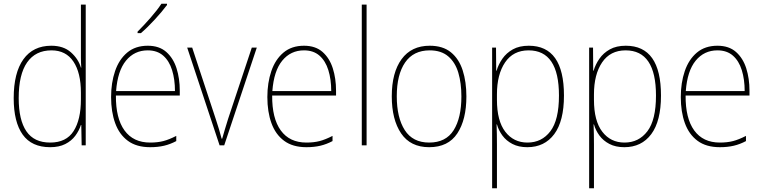

<svg xmlns="http://www.w3.org/2000/svg" viewBox="-20 -851 4123 1037"><path d="M251 -56Q151 -56 102.5 -124Q54 -192 54 -321Q54 -458 106.5 -531Q159 -604 257 -604Q323 -604 363 -568.5Q403 -533 417 -486H419Q417 -514 417 -540Q417 -566 417 -592V-826H443V-66H421L419 -176H417Q407 -145 386.5 -117.5Q366 -90 332.5 -73Q299 -56 251 -56ZM251 -81Q338 -81 377.5 -143Q417 -205 417 -314V-350Q417 -458 376.5 -518.5Q336 -579 258 -579Q172 -579 126.5 -514Q81 -449 81 -321Q81 -203 122.5 -142Q164 -81 251 -81Z M778 -604Q840 -604 878 -570.5Q916 -537 933.5 -482Q951 -427 951 -361V-335H606Q605 -212 652.5 -146.5Q700 -81 791 -81Q831 -81 862 -89Q893 -97 932 -117V-89Q900 -72 866.5 -64Q833 -56 791 -56Q717 -56 670.5 -90.5Q624 -125 602 -186Q580 -247 580 -327Q580 -404 601.5 -467Q623 -530 667 -567Q711 -604 778 -604ZM778 -579Q706 -579 660.5 -523.5Q615 -468 607 -359H925Q925 -422 909.5 -472Q894 -522 861.5 -550.5Q829 -579 778 -579ZM882 -824Q856 -789 816.5 -746Q777 -703 741 -672H723V-680Q757 -714 793 -755Q829 -796 852 -831H882Z M1166 -66 991 -594H1018L1145 -209Q1155 -179 1162.5 -154Q1170 -129 1177 -102H1180Q1188 -129 1195 -153.5Q1202 -178 1212 -209L1340 -594H1367L1191 -66Z M1622 -604Q1684 -604 1722 -570.5Q1760 -537 1777.5 -482Q1795 -427 1795 -361V-335H1450Q1449 -212 1496.5 -146.5Q1544 -81 1635 -81Q1675 -81 1706 -89Q1737 -97 1776 -117V-89Q1744 -72 1710.5 -64Q1677 -56 1635 -56Q1561 -56 1514.5 -90.5Q1468 -125 1446 -186Q1424 -247 1424 -327Q1424 -404 1445.5 -467Q1467 -530 1511 -567Q1555 -604 1622 -604ZM1622 -579Q1550 -579 1504.5 -523.5Q1459 -468 1451 -359H1769Q1769 -422 1753.5 -472Q1738 -522 1705.5 -550.5Q1673 -579 1622 -579Z M1960 -66H1934V-826H1960Z M2499 -330Q2499 -205 2450 -130.5Q2401 -56 2298 -56Q2197 -56 2146.5 -130.5Q2096 -205 2096 -331Q2096 -459 2149 -531.5Q2202 -604 2301 -604Q2372 -604 2415.5 -568.5Q2459 -533 2479 -471Q2499 -409 2499 -330ZM2123 -331Q2123 -216 2166 -148.5Q2209 -81 2298 -81Q2388 -81 2430 -147.5Q2472 -214 2472 -330Q2472 -402 2455.5 -458Q2439 -514 2401 -546.5Q2363 -579 2301 -579Q2213 -579 2168 -513.5Q2123 -448 2123 -331Z M2836 -604Q3026 -604 3026 -335Q3026 -197 2973.5 -126.5Q2921 -56 2828 -56Q2781 -56 2747.5 -73.5Q2714 -91 2693.5 -119Q2673 -147 2664 -179H2662Q2663 -154 2663.5 -126.5Q2664 -99 2664 -70V166H2638V-594H2659L2660 -469H2662Q2672 -503 2693.5 -534Q2715 -565 2750 -584.5Q2785 -604 2836 -604ZM2835 -579Q2752 -579 2708 -514Q2664 -449 2664 -341V-312Q2664 -198 2709 -139.5Q2754 -81 2829 -81Q2906 -81 2952.5 -142Q2999 -203 2999 -335Q2999 -579 2835 -579Z M3360 -604Q3550 -604 3550 -335Q3550 -197 3497.5 -126.5Q3445 -56 3352 -56Q3305 -56 3271.5 -73.5Q3238 -91 3217.5 -119Q3197 -147 3188 -179H3186Q3187 -154 3187.5 -126.5Q3188 -99 3188 -70V166H3162V-594H3183L3184 -469H3186Q3196 -503 3217.5 -534Q3239 -565 3274 -584.5Q3309 -604 3360 -604ZM3359 -579Q3276 -579 3232 -514Q3188 -449 3188 -341V-312Q3188 -198 3233 -139.5Q3278 -81 3353 -81Q3430 -81 3476.5 -142Q3523 -203 3523 -335Q3523 -579 3359 -579Z M3855 -604Q3917 -604 3955 -570.5Q3993 -537 4010.5 -482Q4028 -427 4028 -361V-335H3683Q3682 -212 3729.5 -146.5Q3777 -81 3868 -81Q3908 -81 3939 -89Q3970 -97 4009 -117V-89Q3977 -72 3943.5 -64Q3910 -56 3868 -56Q3794 -56 3747.5 -90.5Q3701 -125 3679 -186Q3657 -247 3657 -327Q3657 -404 3678.5 -467Q3700 -530 3744 -567Q3788 -604 3855 -604ZM3855 -579Q3783 -579 3737.5 -523.5Q3692 -468 3684 -359H4002Q4002 -422 3986.5 -472Q3971 -522 3938.5 -550.5Q3906 -579 3855 -579Z"/></svg>

Font: Noto Sans Malayalam UI SemiCondensed Thin
Style: Regular
Weight: 100
Width: 4
Designer: Jelle Bosma - Monotype Design Team
Foundry: Monotype Imaging Inc.
Version: Version 2.104; ttfautohint (v1.8.4.7-5d5b)